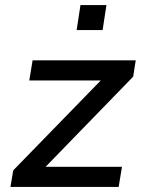

<svg xmlns="http://www.w3.org/2000/svg" viewBox="-20 -734 575 754"><path d="M21 0 32 -65 402 -445 401 -418H95L108 -497H513L503 -433L130 -49L131 -79H459L446 0ZM281 -616 296 -714H398L383 -616Z"/></svg>

Font: Nunito Sans 7pt Medium
Style: Italic
Weight: 500
Italic angle: -9°
Designer: Vernon Adams
Foundry: Vernon Adams
Version: Version 3.101;gftools[0.9.27]